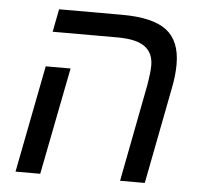

<svg xmlns="http://www.w3.org/2000/svg" viewBox="-47 -647 727 695"><g transform="rotate(5 317.0 -299.5)"><path d="M124 0H34.2L109.9 -389.2H200.2ZM414.1 0 481.9 -352.1Q490.2 -400.4 490.2 -425.8Q490.2 -470.7 459.2 -493.4Q428.2 -516.1 359.9 -516.1H124L140.1 -599.1H369.1Q481 -599.1 531 -560.8Q581.1 -522.5 581.1 -438Q581.1 -396.5 571.8 -351.1L503.9 0Z"/></g></svg>

Font: Liberation Sans
Style: Italic
Weight: 400
Italic angle: -12°
Designer: Steve Matteson
Foundry: Ascender Corporation
Version: Version 2.1.5